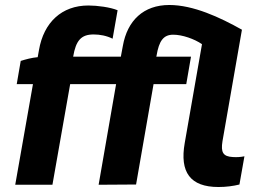

<svg xmlns="http://www.w3.org/2000/svg" viewBox="-20 -740 1052 769"><path d="M63 -496 47 -403H112L41 0H190L261 -403H445L375 0L525 -1L595 -403H726L745 -513H606L607 -517C617 -577 635 -601 674 -601C710 -601 759 -584 789 -563L720 -168C699 -50 742 9 855 9C886 9 915 5 939 -1L959 -114C944 -111 930 -110 913 -111C873 -113 864 -130 871 -174L949 -621C860 -671 754 -720 658 -720C555 -720 490 -658 472 -556L464 -513H273C284 -578 305 -602 355 -602C380 -602 407 -597 431 -585L451 -699C422 -711 370 -718 334 -718C228 -718 155 -651 136 -539L131 -511C107 -509 82 -502 63 -496Z"/></svg>

Font: Fixel Display 20240404
Style: Bold Italic
Weight: 700
Italic angle: -10°
Designer: AlfaBravo + MacPaw
Foundry: Kyrylo Tkachov, Marchela Mozhyna, Serhii Makarenko, Maria Weinstein, Zakhar Kryvoshyya
Version: Version 1.211;Glyphs 3.2 (3225)